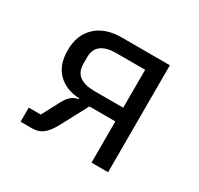

<svg xmlns="http://www.w3.org/2000/svg" viewBox="-116 -659 832 802"><g transform="rotate(30 300.0 -258.0)"><path d="M68 -68H126L171 -153Q183 -176 197.5 -188Q212 -200 231 -203V-207Q166 -210 127.5 -248.5Q89 -287 89 -357Q89 -431 134 -473.5Q179 -516 258 -516H490V0H410V-199H285L214 -66Q195 -32 174.5 -16Q154 0 123 0H68ZM410 -448H270Q224 -448 199 -429.5Q174 -411 174 -372V-341Q174 -302 199 -283.5Q224 -265 270 -265H410Z"/></g></svg>

Font: iA Writer Duo V
Style: Regular
Weight: 400
Designer: Mike Abbink, Paul van der Laan, Pieter van Rosmalen, Oliver Reichenstein
Foundry: Information Architects Inc.
Version: Version 2.000